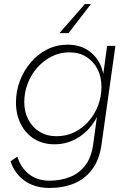

<svg xmlns="http://www.w3.org/2000/svg" viewBox="-20 -720 640 950"><path d="M225 210Q176 210 137.5 194Q99 178 72 148Q45 118 32 78L66 55Q81 107 122 140.5Q163 174 225 174Q277 174 323 157Q369 140 401 99.5Q433 59 442 -12L463 -167L469 -161Q438 -89 379.5 -47.5Q321 -6 250 -6Q192 -6 149 -33Q106 -60 82.5 -107Q59 -154 59 -213Q59 -269 78.5 -320Q98 -371 132.5 -411.5Q167 -452 213.5 -475.5Q260 -499 315 -499Q387 -499 434.5 -456.5Q482 -414 493 -344L489 -339L510 -493H551L483 -10Q473 69 436.5 117.5Q400 166 346 188Q292 210 225 210ZM260 -46Q308 -46 348.5 -66Q389 -86 419 -120.5Q449 -155 465.5 -198.5Q482 -242 482 -290Q482 -340 462.5 -378Q443 -416 407.5 -438.5Q372 -461 323 -461Q276 -461 235.5 -440.5Q195 -420 164.5 -385.5Q134 -351 117 -306.5Q100 -262 100 -215Q100 -167 120 -128.5Q140 -90 176 -68Q212 -46 260 -46ZM274 -556 400 -700H430L319 -556Z"/></svg>

Font: Hanken Grotesk ExtraLight
Style: Italic
Weight: 250
Italic angle: -8°
Designer: Alfredo Marco Pradil
Foundry: Hanken Design Co.
Version: Version 3.013